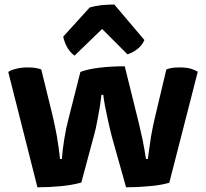

<svg xmlns="http://www.w3.org/2000/svg" viewBox="-20 -795 888 829"><path d="M610.4 -108.4Q603.5 -152.3 595.7 -191.4Q586.9 -230.5 579.1 -264.6Q558.6 -346.7 518.6 -508.8Q460.9 -508.8 411.1 -502.9Q360.4 -497.1 327.1 -484.4Q309.6 -415 274.4 -276.4Q265.6 -244.1 257.8 -196.3Q250 -148.4 247.1 -108.4Q244.1 -108.4 239.3 -108.4Q234.4 -154.3 225.6 -207Q215.8 -259.8 206.1 -299.8Q190.4 -365.2 158.2 -495.1Q151.4 -498 136.7 -501Q122.1 -503.9 99.6 -503.9Q70.3 -503.9 49.8 -498Q28.3 -493.2 15.6 -484.4Q57.6 -318.4 141.6 13.7Q193.4 13.7 243.2 8.8Q293 3.9 331.1 -6.8Q348.6 -71.3 382.8 -199.2Q394.5 -239.3 403.3 -290Q413.1 -339.8 418 -385.7Q420.9 -385.7 425.8 -385.7Q431.6 -339.8 443.4 -289.1Q454.1 -237.3 464.8 -198.2Q484.4 -127 524.4 13.7Q575.2 13.7 625 8.8Q673.8 4.9 710.9 -5.9Q752 -166 834 -485.4Q821.3 -493.2 801.8 -499Q783.2 -503.9 754.9 -503.9Q731.4 -503.9 717.8 -501Q705.1 -498 698.2 -495.1Q681.6 -427.7 650.4 -293.9Q640.6 -253.9 631.8 -204.1Q624 -153.3 618.2 -108.4Q615.2 -108.4 610.4 -108.4ZM252.9 -636.7Q257.8 -613.3 269.5 -591.8Q281.2 -570.3 301.8 -554.7Q341.8 -593.8 420.9 -669.9Q448.2 -642.6 530.3 -560.5Q553.7 -567.4 574.2 -584Q593.8 -599.6 603.5 -622.1Q560.5 -672.9 473.6 -775.4Q446.3 -775.4 416 -772.5Q386.7 -768.6 367.2 -762.7Q329.1 -720.7 252.9 -636.7Z"/></svg>

Font: cl
Style: Bold
Weight: 400
Designer: Mitja Miklavcic
Version: Version 7.504; 2011; Build 1021